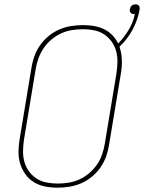

<svg xmlns="http://www.w3.org/2000/svg" viewBox="-20 -859 665 887"><path d="M246 8Q216 8 188 2.5Q160 -3 136.5 -17.5Q113 -32 97 -54.5Q81 -77 73 -103.5Q65 -130 65.5 -159.5Q66 -189 71 -218L125 -544Q129 -571 138.5 -598Q148 -625 164.5 -649Q181 -673 204 -692Q227 -711 253.5 -722.5Q280 -734 308 -738.5Q336 -743 363 -743Q389 -743 413.5 -739Q438 -735 460 -724.5Q482 -714 498.5 -697Q515 -680 526 -658Q554 -687 575 -722Q596 -757 603 -795Q602 -794 600.5 -794Q599 -794 597 -794Q589 -794 583.5 -800.5Q578 -807 580 -816Q581 -821 583 -825.5Q585 -830 588.5 -833Q592 -836 597 -837.5Q602 -839 606 -839Q611 -839 615 -837.5Q619 -836 622 -832.5Q625 -829 625 -824.5Q625 -820 625 -815Q617 -768 593 -723Q569 -678 532 -643Q542 -614 543 -581.5Q544 -549 538 -517L484 -191Q480 -164 470.5 -137Q461 -110 444.5 -86Q428 -62 405 -43Q382 -24 355.5 -12.5Q329 -1 301 3.5Q273 8 246 8ZM247 -11Q271 -11 296.5 -15Q322 -19 346.5 -30Q371 -41 391.5 -58.5Q412 -76 427.5 -98Q443 -120 451.5 -145Q460 -170 464 -194L518 -520Q522 -546 522.5 -572.5Q523 -599 516.5 -623Q510 -647 495.5 -667Q481 -687 460.5 -700.5Q440 -714 415 -719Q390 -724 363 -724Q339 -724 313 -720Q287 -716 263 -705Q239 -694 218 -676.5Q197 -659 182 -637Q167 -615 158 -590Q149 -565 145 -541L91 -215Q87 -189 86.5 -162.5Q86 -136 92.5 -112Q99 -88 113.5 -68Q128 -48 148.5 -34.5Q169 -21 194.5 -16Q220 -11 247 -11Z"/></svg>

Font: Iosevka Thin Extended Oblique
Style: Regular
Weight: 100
Width: 7
Italic angle: -9°
Monospace: yes
Designer: Belleve Invis
Foundry: Belleve Invis
Version: Version 32.5.0; ttfautohint (v1.8.4)